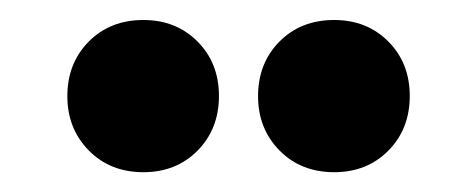

<svg xmlns="http://www.w3.org/2000/svg" viewBox="-20 -785 466 193"><path d="M124.1 -764.9Q157.1 -764.9 178.6 -743.2Q200.1 -721.6 200.1 -688.5Q200.1 -655.4 178.6 -633.6Q157.1 -611.9 124.1 -611.9Q90.7 -611.9 69.2 -633.8Q47.7 -655.7 47.7 -688.3Q47.7 -721.5 69.2 -743.2Q90.7 -764.9 124.1 -764.9ZM315.9 -764.9Q348.9 -764.9 370.4 -743.2Q391.9 -721.6 391.9 -688.5Q391.9 -655.4 370.4 -633.6Q348.9 -611.9 315.9 -611.9Q282.4 -611.9 260.9 -633.8Q239.4 -655.7 239.4 -688.3Q239.4 -721.5 260.9 -743.2Q282.4 -764.9 315.9 -764.9Z"/></svg>

Font: Alexandria
Style: Regular
Weight: 400
Designer: Mohamed Gaber
Foundry: Kief Type Foundry
Version: Version 5.100